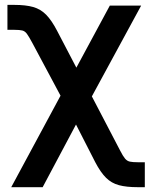

<svg xmlns="http://www.w3.org/2000/svg" viewBox="-20 -569 631 793"><path d="M26.4 204.1 230 -173.8 112.8 -393.1Q99.1 -418.5 91.1 -429.4Q83 -440.4 72 -443.1Q61 -445.8 39.6 -445.8H10.7V-548.8H39.6Q86.4 -548.8 117.2 -540Q147.9 -531.2 170.7 -508.1Q193.4 -484.9 215.8 -441.9L295.4 -289.6L433.6 -545.9H563L359.4 -170.9L476.1 52.7Q487.8 75.7 496.3 85.9Q504.9 96.2 516.6 98.6Q528.3 101.1 549.3 101.1H578.1V204.1H549.3Q502 204.1 471.2 195.8Q440.4 187.5 418 165.3Q395.5 143.1 373.5 101.1L293.9 -54.7L156.2 204.1Z"/></svg>

Font: Inter SemiBold
Style: Regular
Weight: 600
Designer: Rasmus Andersson
Foundry: rsms
Version: Version 4.001;git-9221beed3